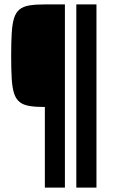

<svg xmlns="http://www.w3.org/2000/svg" viewBox="-20 -708 517 872"><path d="M183.7 144V-222Q141.9 -222 113.7 -226.7Q85.5 -231.4 68.9 -244.9Q52.2 -258.4 43.9 -283.9Q35.7 -309.4 33.2 -351.2Q30.7 -393 30.7 -454Q30.7 -515.6 33.2 -557.3Q35.7 -599.1 43.7 -625.1Q51.8 -651.1 68.4 -664.8Q85.1 -678.6 113 -683.3Q140.9 -688 183.2 -688H274.8V144ZM326.6 144V-688H418.1V144Z"/></svg>

Font: Saira Thin Condensed
Style: Regular
Weight: 100
Width: 3
Version: Version 1.101